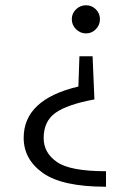

<svg xmlns="http://www.w3.org/2000/svg" viewBox="-20 -567 490 730"><path d="M70 0ZM339 -189Q236 -170 191 -138Q146 -106 146 -42Q146 14 196.5 49Q247 84 383 84V143Q217 143 143.5 91Q70 39 70 -43Q70 -189 278 -238L282 -353H332ZM360 -494Q360 -472 344.5 -456Q329 -440 307 -440Q285 -440 269 -456Q253 -472 253 -494Q253 -516 269 -531.5Q285 -547 307 -547Q329 -547 344.5 -531.5Q360 -516 360 -494Z"/></svg>

Font: Martel Sans Light
Style: Regular
Weight: 300
Designer: Dan Reynolds and Mathieu Réguer
Foundry: Dan Reynolds and Mathieu Réguer
Version: Version 1.002; ttfautohint (v1.1) -l 5 -r 5 -G 72 -x 0 -D la